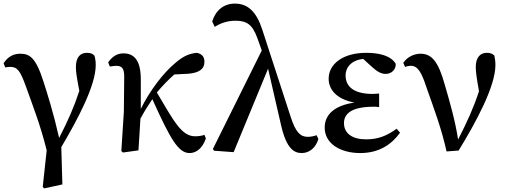

<svg xmlns="http://www.w3.org/2000/svg" viewBox="-20 -834 2813 1065"><path d="M9 -460C18 -462 30 -463 36 -463C76 -463 92 -443 125 -351C159 -255 205 -139 239 0L217 203L225 211L326 189L320 -18C410 -170 511 -359 511 -473C511 -497 508 -511 504 -525C494 -536 483 -541 462 -541C423 -541 401 -514 401 -462C401 -436 405 -408 420 -330C391 -241 358 -166 308 -69C277 -206 244 -310 221 -382C178 -517 143 -536 92 -536C51 -536 21 -516 0 -483Z M1114 -86C1103 -82 1085 -78 1063 -78C986 -78 945 -162 850 -321C882 -359 914 -392 947 -421L1025 -425C1082 -430 1114 -449 1114 -492C1114 -523 1095 -536 1072 -541C1032 -537 1000 -525 955 -487C888 -432 813 -335 761 -230V-394C761 -496 726 -538 665 -538C625 -538 600 -516 580 -488L589 -465C599 -466 615 -469 625 -469C658 -469 669 -452 669 -409L667 -214L653 4L662 12L748 0C751 -40 756 -122 759 -176C782 -219 802 -249 825 -284C927 -58 970 15 1032 15C1067 15 1103 -10 1122 -66Z M1736 -84C1719 -78 1703 -75 1687 -75C1647 -75 1620 -99 1592 -187L1435 -669C1402 -771 1354 -814 1283 -814C1222 -814 1177 -778 1157 -715L1171 -685C1201 -704 1239 -719 1285 -719C1346 -719 1379 -701 1407 -624L1432 -554L1161 -8L1167 2L1276 10L1467 -453L1538 -144C1568 -10 1610 15 1654 15C1695 15 1732 -14 1746 -63Z M2180 -120C2127 -81 2077 -61 2011 -61C1934 -61 1888 -94 1888 -151C1888 -200 1925 -242 2053 -242C2060 -242 2071 -242 2083 -240V-315C2072 -314 2056 -313 2047 -313C1948 -313 1897 -350 1897 -415C1897 -470 1942 -503 1995 -507L2043 -463C2073 -436 2095 -424 2119 -424C2154 -424 2177 -451 2175 -480C2148 -526 2082 -541 2012 -541C1883 -541 1803 -480 1803 -397C1803 -339 1845 -284 1946 -265C1837 -249 1781 -200 1781 -126C1781 -36 1870 15 1978 15C2088 15 2156 -38 2199 -98Z M2227 -463C2236 -466 2247 -469 2259 -469C2297 -469 2318 -434 2346 -348C2386 -234 2428 -125 2457 6L2524 1C2619 -154 2728 -354 2728 -473C2728 -497 2725 -511 2722 -526C2711 -536 2701 -541 2680 -541C2641 -541 2619 -512 2619 -462C2619 -435 2625 -393 2637 -328C2607 -237 2573 -161 2521 -60C2506 -159 2477 -262 2446 -368C2411 -493 2374 -536 2313 -536C2277 -536 2238 -518 2217 -485Z"/></svg>

Font: Source Han Serif CN SemiBold
Style: Regular
Weight: 600
Designer: Ryoko NISHIZUKA 西塚涼子 (kana & ideographs); Frank Grießhammer (Latin, Greek & Cyrillic); Wenlong ZHANG 张文龙 (bopomofo); San
Foundry: Adobe Systems Incorporated
Version: Version 1.000;PS 1;hotconv 16.6.53;makeotf.lib2.5.65590